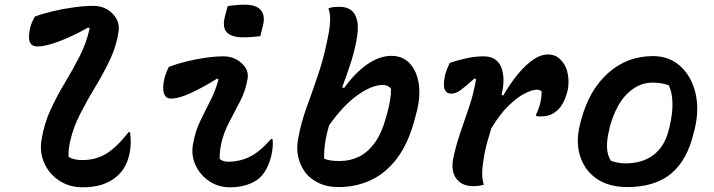

<svg xmlns="http://www.w3.org/2000/svg" viewBox="-20 -786 3040 818"><path d="M128 -715Q159 -727 202.5 -737.5Q246 -748 293 -754.5Q340 -761 380 -761Q412 -761 437.5 -745.5Q463 -730 476.5 -705Q490 -680 485 -650Q476 -589 448 -530.5Q420 -472 385.5 -415Q351 -358 321.5 -300.5Q292 -243 279 -185Q271 -149 272 -118Q293 -104 331 -104Q387 -104 431.5 -130.5Q476 -157 528 -223H534Q537 -203 537 -180Q537 -157 532 -132Q524 -97 511 -74.5Q498 -52 477 -34Q452 -12 416 0Q380 12 332 12Q276 12 233 -16Q190 -44 169 -90.5Q148 -137 157 -191Q168 -259 195.5 -318.5Q223 -378 256.5 -433.5Q290 -489 319 -545.5Q348 -602 362 -665L356 -669Q289 -631 231 -609.5Q173 -588 140 -588Q115 -588 107 -607Q99 -626 109 -669Q112 -681 116.5 -691.5Q121 -702 128 -715Z M699 -501Q733 -514 773.5 -524Q814 -534 856 -540Q898 -546 933 -546Q963 -546 987.5 -532.5Q1012 -519 1025.5 -498Q1039 -477 1035 -452Q1027 -401 1003.5 -355.5Q980 -310 956.5 -265.5Q933 -221 922 -172Q915 -137 916 -109Q930 -97 951 -97Q1001 -97 1044 -118Q1087 -139 1135 -194H1141Q1143 -181 1142 -163.5Q1141 -146 1136 -123Q1121 -61 1087 -29Q1068 -11 1034.5 0.5Q1001 12 959 12Q910 12 871 -14.5Q832 -41 813 -82.5Q794 -124 802 -170Q811 -224 832 -268Q853 -312 875.5 -355.5Q898 -399 911 -448L905 -451Q851 -417 797 -391.5Q743 -366 708 -366Q686 -366 678.5 -388.5Q671 -411 681 -454Q687 -476 699 -501ZM950 -760Q968 -763 987.5 -764.5Q1007 -766 1023 -766Q1072 -766 1091.5 -742.5Q1111 -719 1100 -676L1089 -632Q1072 -630 1053 -628.5Q1034 -627 1017 -627Q965 -627 945.5 -649Q926 -671 939 -719Z M1749 -286Q1722 -179 1673 -113.5Q1624 -48 1560 -18.5Q1496 11 1424 11Q1379 11 1347.5 -2Q1316 -15 1293 -37Q1265 -66 1253 -107.5Q1241 -149 1251 -199Q1263 -265 1287 -330.5Q1311 -396 1337 -473Q1363 -550 1381 -648Q1386 -674 1386.5 -702.5Q1387 -731 1379 -750Q1391 -755 1402.5 -756Q1414 -757 1427 -757Q1456 -757 1475.5 -743Q1495 -729 1502 -696Q1509 -663 1497 -605Q1488 -559 1472 -511Q1456 -463 1438 -414L1446 -411Q1492 -475 1544 -511.5Q1596 -548 1648 -548Q1697 -548 1727 -514.5Q1757 -481 1764.5 -426Q1772 -371 1754 -305ZM1611 -424Q1564 -424 1503 -380.5Q1442 -337 1382 -252Q1371 -215 1365.5 -179.5Q1360 -144 1361 -110Q1375 -104 1391.5 -102Q1408 -100 1428 -100Q1471 -100 1508.5 -118Q1546 -136 1576.5 -177.5Q1607 -219 1626 -291L1630 -305Q1638 -335 1642 -359.5Q1646 -384 1646 -407Q1635 -424 1611 -424Z M1896 -518Q1928 -529 1966 -537.5Q2004 -546 2040 -546Q2097 -546 2115.5 -499Q2134 -452 2117 -382L2124 -379Q2171 -460 2221 -507Q2271 -554 2314 -554Q2346 -554 2367 -533Q2389 -511 2396 -483.5Q2403 -456 2402 -433.5Q2401 -411 2399 -403L2394 -385Q2392 -378 2386 -362.5Q2380 -347 2368 -330.5Q2356 -314 2335.5 -302Q2315 -290 2284 -290Q2279 -290 2274.5 -290.5Q2270 -291 2264 -292V-298Q2276 -323 2281.5 -346Q2287 -369 2288 -396Q2280 -404 2268 -404Q2249 -404 2218 -389Q2187 -374 2149 -338Q2111 -302 2073 -239Q2063 -207 2054 -174Q2045 -141 2039 -100Q2034 -67 2034.5 -43.5Q2035 -20 2041 1Q2022 7 1995 7Q1947 7 1923 -26.5Q1899 -60 1913 -121Q1925 -174 1943 -226Q1961 -278 1979.5 -333Q1998 -388 2008 -448L2002 -452Q1964 -418 1943 -402.5Q1922 -387 1903 -387Q1881 -387 1874 -406.5Q1867 -426 1877 -469Q1880 -480 1884.5 -491.5Q1889 -503 1896 -518Z M2762 -547Q2830 -547 2877 -505.5Q2924 -464 2942 -393.5Q2960 -323 2940 -237L2936 -222Q2909 -105 2840 -47Q2771 11 2652 11Q2573 11 2521.5 -25Q2470 -61 2451 -122.5Q2432 -184 2452 -260L2456 -275Q2489 -401 2570 -474Q2651 -547 2762 -547ZM2759 -434Q2701 -434 2653 -387.5Q2605 -341 2578 -246L2576 -235Q2565 -193 2566 -159Q2567 -125 2583 -101Q2613 -90 2645 -90Q2718 -90 2765 -126.5Q2812 -163 2829 -232L2832 -243Q2859 -357 2830 -422Q2802 -434 2759 -434Z"/></svg>

Font: Recursive Mn Csl St SmB
Style: Italic
Weight: 600
Italic angle: -15°
Monospace: yes
Version: Version 1.079;hotconv 1.0.112;makeotfexe 2.5.65598; ttfautoh